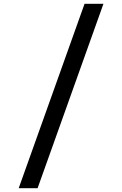

<svg xmlns="http://www.w3.org/2000/svg" viewBox="-20 -843 640 1006"><path d="M78 143 423 -823H522L177 143Z"/></svg>

Font: Iosevka Aile Medium
Style: Regular
Weight: 500
Designer: Belleve Invis
Foundry: Belleve Invis
Version: Version 27.3.5; ttfautohint (v1.8.4)